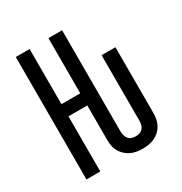

<svg xmlns="http://www.w3.org/2000/svg" viewBox="-173 -863 946 998"><g transform="rotate(-30 300.0 -363.5)"><path d="M398 8Q379 8 361 5Q343 2 326.5 -6Q310 -14 296.5 -26.5Q283 -39 274 -55Q265 -71 262 -89.5Q259 -108 259 -126V-331H146V0H63V-735H146V-404H259V-735H341V-126Q341 -114 344.5 -102.5Q348 -91 355.5 -82Q363 -73 374.5 -69.5Q386 -66 398 -66Q409 -66 420.5 -69.5Q432 -73 440 -82Q448 -91 451 -102.5Q454 -114 454 -126V-520H537V-126Q537 -108 533.5 -89.5Q530 -71 521.5 -55Q513 -39 499.5 -26.5Q486 -14 469 -6Q452 2 434 5Q416 8 398 8Z"/></g></svg>

Font: Iosevka Fixed Extended
Style: Regular
Weight: 400
Width: 7
Monospace: yes
Designer: Belleve Invis
Foundry: Belleve Invis
Version: Version 24.1.1; ttfautohint (v1.8.4)